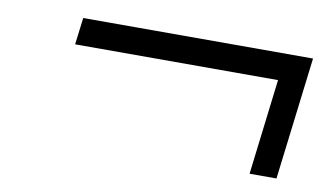

<svg xmlns="http://www.w3.org/2000/svg" viewBox="-46 -527 880 506"><g transform="rotate(10 394.5 -274.0)"><path d="M644 -110 675 -366H132L141 -438H756L716 -110Z"/></g></svg>

Font: Orkney Medium
Style: MediumItalic
Weight: 500
Designer: Samuel Oakes and Alfredo Marco Pradil
Foundry: Alfredo Marco Pradil
Version: 1.0; ttfautohint (v1.5)